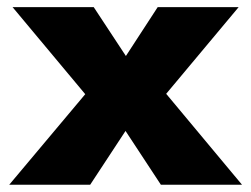

<svg xmlns="http://www.w3.org/2000/svg" viewBox="-20 -508 691 528"><path d="M228 0H5.4L214.4 -249L14.6 -488.3H237.8L326.2 -354L413.6 -488.3H636.2L437 -250L645.5 0H422.4L325.2 -147.9Z"/></svg>

Font: Kumbh Sans ExtraBold
Style: Regular
Weight: 800
Version: Version 1.005